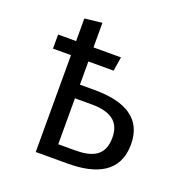

<svg xmlns="http://www.w3.org/2000/svg" viewBox="-120 -763 839 872"><g transform="rotate(20 300.0 -327.5)"><path d="M229 -655 145 -645V-536H58V-468H145V0H298C437 0 540 -45 540 -180C540 -306 447 -356 299 -356H229V-468H351L362 -536H229ZM309 -290C397 -290 450 -260 450 -180C450 -88 388 -68 309 -68H229V-290Z"/></g></svg>

Font: FiraMono Nerd Font
Style: Regular
Weight: 400
Designer: Carrois Corporate & Edenspiekermann AG
Foundry: Carrois Corporate GbR & Edenspiekermann AG
Version: Version 003.206;Nerd Fonts 3.3.0